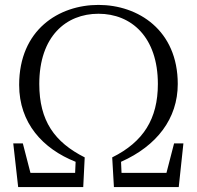

<svg xmlns="http://www.w3.org/2000/svg" viewBox="-20 -762 802 782"><path d="M54 0H319L325 -121C202 -183 140 -270 140 -420C140 -614 249 -706 381 -706C515 -706 623 -611 623 -420C623 -278 564 -184 437 -121L444 0H708L727 -178H689L658 -58H475L473 -103C619 -168 704 -279 704 -420C704 -639 543 -742 381 -742C220 -742 58 -641 58 -416C58 -261 154 -156 288 -103L286 -58H104L73 -178H34Z"/></svg>

Font: Noto Serif CJK HK Light
Style: Regular
Weight: 300
Designer: Ryoko NISHIZUKA 西塚涼子 (kana & ideographs); Frank Grießhammer (Latin, Greek & Cyrillic); Wenlong ZHANG 张文龙 (bopomofo); San
Foundry: Adobe
Version: Version 2.001;hotconv 1.1.0;makeotfexe 2.6.0